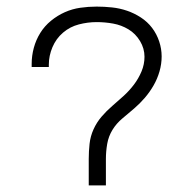

<svg xmlns="http://www.w3.org/2000/svg" viewBox="-20 -562 590 582"><path d="M249 0V-80Q249 -103 251.5 -126Q254 -149 263.5 -170Q273 -191 288 -208.5Q303 -226 320.5 -241Q338 -256 355 -271.5Q372 -287 386 -305.5Q400 -324 409 -345.5Q418 -367 418 -390Q418 -415 404.5 -437.5Q391 -460 369.5 -473Q348 -486 323 -490.5Q298 -495 273 -495Q246 -495 219 -488Q192 -481 171 -463Q150 -445 139 -419Q128 -393 128 -366V-359H76V-368Q76 -393 82.5 -417Q89 -441 102 -462Q115 -483 134.5 -499Q154 -515 176.5 -525Q199 -535 223.5 -538.5Q248 -542 273 -542Q296 -542 319.5 -539.5Q343 -537 365 -529.5Q387 -522 407 -509Q427 -496 441 -477.5Q455 -459 462.5 -436.5Q470 -414 470 -391Q470 -368 463.5 -345.5Q457 -323 445.5 -303Q434 -283 419 -265.5Q404 -248 386.5 -233Q369 -218 351 -203Q333 -188 321 -168.5Q309 -149 305 -126Q301 -103 301 -80V0Z"/></svg>

Font: Lode Dark Term
Style: Regular
Weight: 400
Monospace: yes
Designer: Belleve Invis
Foundry: Belleve Invis
Version: Version 29.2.0